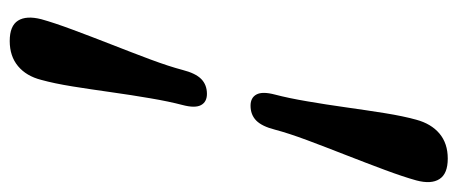

<svg xmlns="http://www.w3.org/2000/svg" viewBox="-300 -508 964 405"><g transform="rotate(90 182.5 -306.0)"><path d="M254 -403.5Q247 -376 234.8 -364Q222.5 -352 203.5 -352Q186.5 -352 179.8 -364.5Q173 -377 180 -403.5Q187.5 -432 194.2 -471.5Q201 -511 207 -553.8Q213 -596.5 219.2 -635.5Q225.5 -674.5 233 -701.5Q241.5 -733 262.2 -750.5Q283 -768 315 -768Q347 -768 358.2 -750.5Q369.5 -733 361 -701.5Q353.5 -674.5 339 -635.5Q324.5 -596.5 307.8 -553.8Q291 -511 276.2 -471.5Q261.5 -432 254 -403.5ZM128 -208.5Q135 -236 147.2 -248Q159.5 -260 178.5 -260Q195.5 -260 202.2 -247.5Q209 -235 202 -208.5Q194.5 -180 187.8 -140.5Q181 -101 175 -58.2Q169 -15.5 162.8 23.5Q156.5 62.5 149 89.5Q141 121 120 138.5Q99 156 67 156Q35 156 24 138.5Q13 121 21 89.5Q28.5 62.5 43 23.5Q57.5 -15.5 74.2 -58.2Q91 -101 105.8 -140.5Q120.5 -180 128 -208.5Z"/></g></svg>

Font: Fraunces
Style: Italic
Weight: 900
Italic angle: -16°
Version: Version 1.000;[0bf87f6ff]